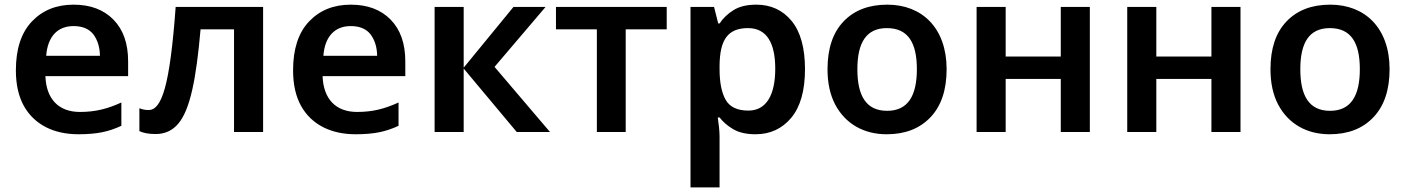

<svg xmlns="http://www.w3.org/2000/svg" viewBox="-20 -572 6090 832"><path d="M298.8 -551.8C224.1 -551.8 164.1 -527.3 118.2 -479C71.8 -430.2 48.8 -359.4 48.8 -267.1C48.8 -205.6 60.5 -154.3 83.5 -112.8C129.9 -30.3 214.8 9.8 319.8 9.8C359.9 9.8 394 6.8 422.9 1C451.7 -4.9 479 -14.2 505.9 -26.9V-127.9C447.3 -101.1 395 -86.9 326.2 -86.9C233.9 -86.9 180.2 -143.1 176.8 -242.2H535.2V-306.2C535.2 -383.3 514.2 -443.4 471.7 -486.8C429.2 -530.3 371.6 -551.8 298.8 -551.8ZM298.8 -459C337.4 -459 366.2 -446.8 384.8 -422.9C402.8 -398.4 412.6 -367.7 413.1 -330.1H180.2C186.5 -415.5 231 -459 298.8 -459Z M1120.1 -542H741.2C716.3 -199.7 680.7 -95.2 624 -95.2C609.4 -95.2 596.2 -97.7 584 -103V-3.9C601.1 4.4 624.5 8.8 654.3 8.8C694.8 8.8 727.5 -6.3 752.9 -36.6C803.7 -97.2 830.1 -228 849.1 -444.8H994.1V0H1120.1Z M1500 -551.8C1425.3 -551.8 1365.2 -527.3 1319.3 -479C1272.9 -430.2 1250 -359.4 1250 -267.1C1250 -205.6 1261.7 -154.3 1284.7 -112.8C1331.1 -30.3 1416 9.8 1521 9.8C1561 9.8 1595.2 6.8 1624 1C1652.8 -4.9 1680.2 -14.2 1707 -26.9V-127.9C1648.4 -101.1 1596.2 -86.9 1527.3 -86.9C1435.1 -86.9 1381.3 -143.1 1377.9 -242.2H1736.3V-306.2C1736.3 -383.3 1715.3 -443.4 1672.9 -486.8C1630.4 -530.3 1572.8 -551.8 1500 -551.8ZM1500 -459C1538.6 -459 1567.4 -446.8 1585.9 -422.9C1604 -398.4 1613.8 -367.7 1614.3 -330.1H1381.3C1387.7 -415.5 1432.1 -459 1500 -459Z M1989.3 -278.8V-542H1863.3V0H1989.3V-274.9L2219.2 0H2363.3L2123 -282.2L2344.2 -542H2205.1Z M2869.1 -542H2389.2V-444.8H2566.4V0H2691.4V-444.8H2869.1Z M3257.3 -551.8C3216.8 -551.8 3183.6 -543.9 3158.2 -527.8C3132.8 -511.7 3112.8 -492.7 3098.1 -470.2H3092.3L3074.2 -542H2972.2V240.2H3098.1V20C3098.1 -5.4 3094.2 -37.6 3090.3 -63H3098.1C3112.8 -43.9 3132.3 -26.9 3157.2 -12.2C3182.1 2.4 3214.4 9.8 3253.9 9.8C3317.4 9.8 3369.1 -14.2 3408.7 -61.5C3448.2 -108.9 3468.3 -179.2 3468.3 -272C3468.3 -364.7 3448.7 -434.6 3410.2 -481.4C3371.6 -528.3 3320.3 -551.8 3257.3 -551.8ZM3221.2 -450.2C3302.7 -450.2 3339.4 -385.7 3339.4 -273.9C3339.4 -162.1 3301.8 -92.8 3223.1 -92.8C3174.8 -92.8 3142.1 -108.4 3124.5 -139.6C3106.9 -170.4 3098.1 -214.8 3098.1 -272.9V-289.1C3099.6 -397 3131.8 -450.2 3221.2 -450.2Z M4082 -272C4082 -451.7 3974.6 -551.8 3825.2 -551.8C3745.1 -551.8 3682.1 -527.8 3635.7 -479.5C3589.4 -431.2 3565.9 -362.3 3565.9 -272C3565.9 -211.9 3577.1 -161.1 3599.1 -119.1C3643.6 -35.2 3723.1 9.8 3822.3 9.8C3901.9 9.8 3965.3 -14.6 4012.2 -64C4058.6 -112.8 4082 -182.1 4082 -272ZM3695.3 -272C3695.3 -386.7 3733.4 -450.2 3823.2 -450.2C3915 -450.2 3953.1 -386.7 3953.1 -272C3953.1 -157.2 3914.6 -91.8 3824.2 -91.8C3732.9 -91.8 3695.3 -157.2 3695.3 -272Z M4211.9 -542V0H4337.9V-230H4576.7V0H4702.6V-542H4576.7V-327.1H4337.9V-542Z M4864.7 -542V0H4990.7V-230H5229.5V0H5355.5V-542H5229.5V-327.1H4990.7V-542Z M6001.5 -272C6001.5 -451.7 5894 -551.8 5744.6 -551.8C5664.6 -551.8 5601.6 -527.8 5555.2 -479.5C5508.8 -431.2 5485.4 -362.3 5485.4 -272C5485.4 -211.9 5496.6 -161.1 5518.6 -119.1C5563 -35.2 5642.6 9.8 5741.7 9.8C5821.3 9.8 5884.8 -14.6 5931.6 -64C5978 -112.8 6001.5 -182.1 6001.5 -272ZM5614.7 -272C5614.7 -386.7 5652.8 -450.2 5742.7 -450.2C5834.5 -450.2 5872.6 -386.7 5872.6 -272C5872.6 -157.2 5834 -91.8 5743.7 -91.8C5652.3 -91.8 5614.7 -157.2 5614.7 -272Z"/></svg>

Font: Noto Reveo Sans
Style: Regular
Weight: 600
Designer: Monotype Design Team
Foundry: Monotype Imaging Inc.
Version: Version 2.007